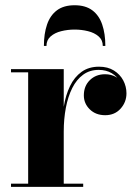

<svg xmlns="http://www.w3.org/2000/svg" viewBox="-20 -730 532 750"><path d="M221.5 -216Q221.5 -267 229 -312.8Q236.5 -358.5 253.5 -393.8Q270.5 -429 298.5 -449.2Q326.5 -469.5 367 -469.5Q401 -469.5 425 -454.5Q449 -439.5 461.5 -415.8Q474 -392 474 -365.5Q474 -331 451 -305.5Q428 -280 391 -280Q354 -280 330.8 -302.8Q307.5 -325.5 307.5 -357.5Q307.5 -394 331 -417Q354.5 -440 390.5 -440Q414 -440 432.8 -429.5Q451.5 -419 462.2 -402Q473 -385 473 -365.5H461Q461 -389.5 449.5 -410.2Q438 -431 416.5 -444Q395 -457 365.5 -457Q330.5 -457 304.8 -438.2Q279 -419.5 262.2 -386Q245.5 -352.5 237.2 -308.8Q229 -265 229 -216ZM229 -460V-12.5H305V0H23V-12.5H90V-447.5H23V-460ZM151.5 -550.5Q151.5 -598.5 163.8 -634.2Q176 -670 202.5 -689.8Q229 -709.5 271.5 -709.5Q314 -709.5 340.5 -689.8Q367 -670 379.2 -634.2Q391.5 -598.5 391.5 -550.5H381.5Q381.5 -573.5 365.2 -587.8Q349 -602 323.8 -608.2Q298.5 -614.5 271.5 -614.5Q244.5 -614.5 219.2 -608.2Q194 -602 177.8 -587.8Q161.5 -573.5 161.5 -550.5Z"/></svg>

Font: Bodoni Moda 18pt
Style: Bold
Weight: 700
Designer: Owen Earl
Foundry: indestructible type
Version: Version 2.004